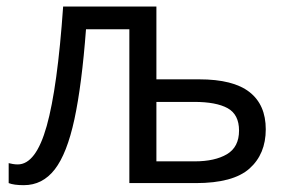

<svg xmlns="http://www.w3.org/2000/svg" viewBox="-20 -555 879 582"><path d="M454.1 -535.2V-314.5H584Q687 -314.5 736.3 -275.9Q785.6 -237.3 785.6 -163.1Q785.6 -87.9 736.1 -43.9Q686.5 0 573.7 0H372.1V-466.3H240.7Q228 -297.9 205.6 -193.6Q183.1 -89.4 146 -41.5Q108.9 6.3 52.2 6.3Q22 6.3 6.3 0V-60.5Q11.7 -59.1 18.8 -57.9Q25.9 -56.6 33.7 -56.6Q88.9 -56.6 121.6 -173.1Q154.3 -289.6 171.4 -535.2ZM568.8 -246.1H454.1V-65.9H570.3Q631.3 -65.9 668 -87.6Q704.6 -109.4 704.6 -159.2Q704.6 -208 669.9 -227.1Q635.3 -246.1 568.8 -246.1Z"/></svg>

Font: Open Sans
Style: Regular
Weight: 400
Designer: Monotype Design Team
Foundry: Monotype Imaging Inc.
Version: Version 3.000; ttfautohint (v1.8.4)